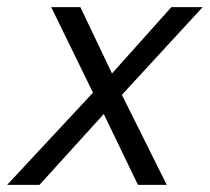

<svg xmlns="http://www.w3.org/2000/svg" viewBox="-52 -520 590 540"><path d="M-32 0 225 -276 243 -291 430 -500H518L274 -235L255 -216L59 0ZM336 0 228 -224 219 -240 92 -500H174L276 -286L279 -277L417 0Z"/></svg>

Font: Kantumruy Pro
Style: Italic
Weight: 400
Italic angle: -13°
Designer: Sovichet Tep
Foundry: Sovichet Tep
Version: Version 1.002